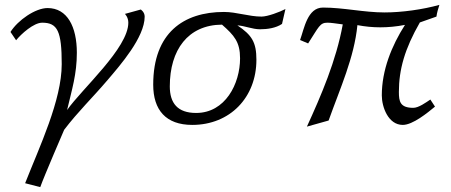

<svg xmlns="http://www.w3.org/2000/svg" viewBox="-20 -497 1847 787"><path d="M23 -366 46 -332C67 -358 118 -404 153 -404C216 -404 233 -369 233 -234C233 -86 142 104 83 254L145 270C160 227 243 35 243 35C301 -41 358 -95 421 -169C473 -230 573 -344 573 -429C573 -448 557 -458 557 -458L492 -440C492 -440 506 -427 506 -404C506 -300 316 -133 255 -46C275 -131 295 -193 295 -281C295 -387 256 -464 175 -464C125 -464 53 -414 23 -366Z M608 -150C608 -46 660 15 768 15C923 15 1031 -98 1031 -252C1031 -323 1013 -353 953 -393C985 -391 1014 -377 1046 -377C1076 -377 1111 -382 1136 -399L1150 -460C1127 -448 1077 -429 1052 -429C1000 -429 950 -448 898 -448C732 -448 608 -362 608 -150ZM676 -143C676 -292 750 -395 890 -396C940 -352 964 -325 964 -258C964 -153 903 -34 784 -34C708 -34 676 -74 676 -143Z M1210 -333 1243 -319C1287 -387 1291 -404 1322 -404C1336 -404 1355 -401 1385 -397C1358 -248 1296 -105 1238 22L1327 -3C1374 -135 1432 -261 1445 -394C1477 -388 1507 -385 1539 -385C1571 -385 1604 -388 1640 -395C1585 -309 1545 -209 1545 -106C1545 -59 1571 15 1631 15C1672 15 1733 -35 1763 -60L1744 -89C1726 -77 1696 -55 1674 -55C1620 -55 1615 -81 1615 -120C1615 -212 1639 -297 1701 -405L1769 -429C1771 -445 1776 -461 1781 -477C1713 -458 1627 -446 1556 -446C1472 -446 1388 -466 1304 -466C1240 -466 1227 -380 1210 -333Z"/></svg>

Font: KpSans
Style: Italic
Weight: 400
Italic angle: -11°
Version: Version 0.66